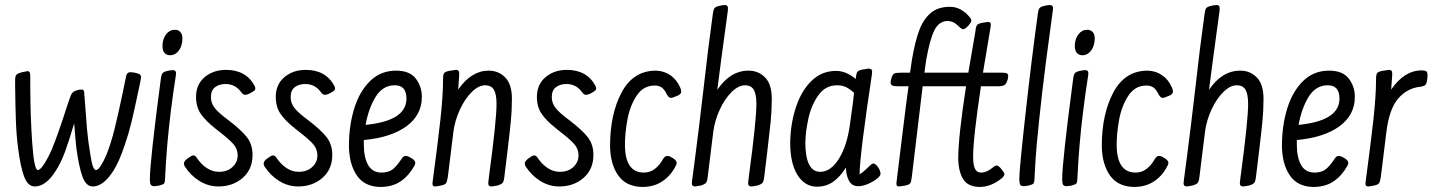

<svg xmlns="http://www.w3.org/2000/svg" viewBox="-20 -731 5678 761"><path d="M539 -425Q539 -420 538 -416L530 -378Q512 -292 501 -246.5Q490 -201 474 -155Q453 -92 430 -55Q390 8 348 8Q321 8 307 -30.5Q293 -69 283 -142Q280 -163 274 -242Q253 -171 237.5 -129Q222 -87 201 -54Q162 8 118 8Q90 8 75.5 -31.5Q61 -71 52 -142Q45 -195 43 -251.5Q41 -308 40 -388V-414Q40 -428 44.5 -434Q49 -440 68 -445Q86 -449 89 -449Q95 -449 97.5 -444.5Q100 -440 100 -430V-392Q100 -277 107.5 -167Q115 -57 130 -57Q139 -57 154 -79.5Q169 -102 185 -138Q210 -198 248 -317L257 -343Q262 -358 267.5 -364Q273 -370 288 -374Q294 -376 302 -376Q310 -376 312 -372Q314 -368 314 -360.5Q314 -353 315 -348Q321 -264 325 -218Q329 -172 338 -119Q347 -57 360 -57Q369 -57 380.5 -75.5Q392 -94 402 -118Q420 -163 434.5 -221.5Q449 -280 468 -371L480 -430Q483 -445 498 -445L514 -443Q528 -440 533.5 -436.5Q539 -433 539 -425Z M634 -19Q638 -102 643 -157Q654 -285 677 -432Q679 -443 676 -448Q673 -453 665 -453Q655 -453 640 -449Q628 -446 623.5 -440Q619 -434 617 -415Q574 -89 574 -21Q574 -5 577.5 1Q581 7 592 7Q595 7 609 5Q624 1 628.5 -2Q633 -5 634 -19ZM703 -579Q703 -550 689 -531Q675 -512 654 -512Q640 -512 632 -521.5Q624 -531 624 -548Q624 -576 638 -594.5Q652 -613 673 -613Q687 -613 695 -604Q703 -595 703 -579Z M874 -398Q849 -398 832.5 -385.5Q816 -373 816 -346Q816 -322 831.5 -302.5Q847 -283 885 -255Q935 -217 958 -188Q981 -159 981 -117Q981 -60 942 -26Q903 8 846 8Q805 8 770 -14Q735 -36 712 -72Q709 -78 709 -83Q709 -94 728 -106Q740 -115 747 -115Q754 -115 761 -104Q777 -80 799.5 -65Q822 -50 848 -50Q881 -50 901.5 -69Q922 -88 922 -115Q922 -141 904.5 -160.5Q887 -180 853 -206L833 -222Q795 -252 776 -279.5Q757 -307 757 -347Q757 -396 791 -425Q825 -454 876 -454Q955 -454 989 -391Q992 -385 992 -381Q992 -375 987 -371Q982 -367 969 -360Q957 -355 952 -355Q943 -355 935 -367Q912 -398 874 -398Z M1190 -398Q1165 -398 1148.5 -385.5Q1132 -373 1132 -346Q1132 -322 1147.5 -302.5Q1163 -283 1201 -255Q1251 -217 1274 -188Q1297 -159 1297 -117Q1297 -60 1258 -26Q1219 8 1162 8Q1121 8 1086 -14Q1051 -36 1028 -72Q1025 -78 1025 -83Q1025 -94 1044 -106Q1056 -115 1063 -115Q1070 -115 1077 -104Q1093 -80 1115.5 -65Q1138 -50 1164 -50Q1197 -50 1217.5 -69Q1238 -88 1238 -115Q1238 -141 1220.5 -160.5Q1203 -180 1169 -206L1149 -222Q1111 -252 1092 -279.5Q1073 -307 1073 -347Q1073 -396 1107 -425Q1141 -454 1192 -454Q1271 -454 1305 -391Q1308 -385 1308 -381Q1308 -375 1303 -371Q1298 -367 1285 -360Q1273 -355 1268 -355Q1259 -355 1251 -367Q1228 -398 1190 -398Z M1626 -86Q1626 -80 1622 -73Q1600 -34 1567.5 -12Q1535 10 1487 10Q1425 9 1394.5 -35.5Q1364 -80 1363 -152Q1363 -233 1384 -301Q1405 -369 1447 -410Q1489 -451 1550 -451Q1604 -451 1628 -419.5Q1652 -388 1652 -347Q1652 -275 1591 -230.5Q1530 -186 1422 -176V-158Q1422 -107 1439 -77Q1456 -47 1492 -47Q1520 -47 1536.5 -60Q1553 -73 1570 -99Q1578 -113 1588 -113Q1594 -113 1600 -110L1613 -103Q1626 -94 1626 -86ZM1429 -236Q1591 -252 1591 -340Q1591 -393 1545 -393Q1497 -393 1469 -347.5Q1441 -302 1429 -236Z M1736 -416Q1736 -436 1740.5 -441.5Q1745 -447 1760 -450Q1784 -454 1786 -454Q1795 -454 1798 -449.5Q1801 -445 1800 -432L1796 -376Q1848 -451 1917 -451Q1956 -451 1982.5 -424Q2009 -397 2009 -339Q2009 -293 2004.5 -248Q2000 -203 1990 -120L1979 -30Q1977 -11 1971.5 -5.5Q1966 0 1953 4Q1933 8 1929 8Q1920 8 1917 3Q1914 -2 1916 -14L1919 -38Q1948 -254 1948 -319Q1948 -358 1937.5 -375.5Q1927 -393 1903 -393Q1877 -393 1850 -366.5Q1823 -340 1803 -297Q1783 -254 1777 -208L1755 -30Q1752 -10 1747.5 -4.5Q1743 1 1730 4Q1710 8 1706 8Q1698 8 1695.5 3.5Q1693 -1 1695 -13Q1714 -154 1725 -252Q1736 -350 1736 -416Z M2225 -398Q2200 -398 2183.5 -385.5Q2167 -373 2167 -346Q2167 -322 2182.5 -302.5Q2198 -283 2236 -255Q2286 -217 2309 -188Q2332 -159 2332 -117Q2332 -60 2293 -26Q2254 8 2197 8Q2156 8 2121 -14Q2086 -36 2063 -72Q2060 -78 2060 -83Q2060 -94 2079 -106Q2091 -115 2098 -115Q2105 -115 2112 -104Q2128 -80 2150.5 -65Q2173 -50 2199 -50Q2232 -50 2252.5 -69Q2273 -88 2273 -115Q2273 -141 2255.5 -160.5Q2238 -180 2204 -206L2184 -222Q2146 -252 2127 -279.5Q2108 -307 2108 -347Q2108 -396 2142 -425Q2176 -454 2227 -454Q2306 -454 2340 -391Q2343 -385 2343 -381Q2343 -375 2338 -371Q2333 -367 2320 -360Q2308 -355 2303 -355Q2294 -355 2286 -367Q2263 -398 2225 -398Z M2526 10Q2462 9 2430.5 -35.5Q2399 -80 2398 -152Q2398 -279 2444 -365Q2490 -451 2580 -451Q2612 -450 2637 -433Q2662 -416 2676 -384Q2680 -376 2680 -368Q2680 -358 2666 -352L2651 -346Q2644 -343 2639 -343Q2631 -343 2623 -357Q2614 -376 2603 -384Q2592 -392 2575 -392Q2530 -392 2503.5 -352Q2477 -312 2467 -258Q2457 -204 2457 -158Q2457 -47 2532 -47Q2557 -47 2576 -62Q2595 -77 2607 -99Q2615 -113 2625 -113Q2631 -113 2637 -110L2649 -103Q2662 -94 2662 -86Q2662 -80 2658 -73Q2639 -35 2605.5 -12.5Q2572 10 2526 10Z M2768 -375Q2786 -537 2805 -673Q2807 -692 2811.5 -698Q2816 -704 2828 -707Q2843 -711 2852 -711Q2861 -711 2863.5 -706.5Q2866 -702 2865 -690Q2832 -449 2823 -375Q2874 -451 2947 -451Q2986 -451 3012.5 -424Q3039 -397 3039 -339Q3039 -293 3034.5 -248Q3030 -203 3020 -120L3009 -30Q3007 -11 3001.5 -5.5Q2996 0 2983 4Q2963 8 2959 8Q2950 8 2947 3Q2944 -2 2946 -14L2949 -38Q2978 -254 2978 -319Q2978 -358 2967.5 -375.5Q2957 -393 2933 -393Q2907 -393 2880 -366.5Q2853 -340 2833 -297Q2813 -254 2807 -208L2785 -30Q2783 -11 2777.5 -5.5Q2772 0 2759 4Q2739 8 2736 8Q2727 8 2724 3Q2721 -2 2723 -14Q2724 -21 2737.5 -125Q2751 -229 2768 -375Z M3470 -42Q3470 -34 3455.5 -22.5Q3441 -11 3420.5 -2Q3400 7 3381 7Q3356 7 3344.5 -15.5Q3333 -38 3333 -67Q3309 -29 3281.5 -10Q3254 9 3217 9Q3169 8 3140.5 -38Q3112 -84 3112 -165Q3113 -240 3134.5 -305.5Q3156 -371 3196.5 -410.5Q3237 -450 3294 -450Q3333 -450 3372 -418V-421Q3374 -441 3378.5 -446.5Q3383 -452 3396 -455Q3420 -459 3422 -459Q3432 -459 3435 -454Q3438 -449 3436 -437Q3387 -112 3387 -40Q3402 -49 3423 -70Q3436 -83 3441 -83Q3450 -83 3460 -68.5Q3470 -54 3470 -42ZM3365 -363Q3349 -378 3333.5 -385.5Q3318 -393 3298 -393Q3252 -393 3224 -354Q3196 -315 3184.5 -263Q3173 -211 3172 -167Q3172 -50 3231 -50Q3273 -50 3305.5 -102.5Q3338 -155 3349 -240Q3363 -336 3365 -363Z M3976 -430Q3976 -422 3974 -416Q3969 -399 3961.5 -394Q3954 -389 3932 -389H3868Q3837 -184 3837 -108Q3837 -79 3844 -63Q3851 -47 3869 -47Q3891 -47 3915 -67Q3924 -75 3930 -75Q3938 -75 3949 -61Q3954 -55 3957.5 -49.5Q3961 -44 3961 -40Q3961 -34 3950 -24Q3908 10 3862 10Q3816 9 3797.5 -21Q3779 -51 3778 -102Q3778 -189 3809 -389H3637L3594 -30Q3592 -10 3587.5 -4.5Q3583 1 3570 4Q3546 8 3545 8Q3536 8 3534 3.5Q3532 -1 3534 -14Q3541 -70 3556.5 -197.5Q3572 -325 3581 -389H3542Q3524 -389 3517 -392Q3510 -395 3510 -404Q3510 -410 3513 -420Q3517 -436 3524.5 -439.5Q3532 -443 3555 -443H3587L3595 -497Q3607 -567 3623.5 -611Q3640 -655 3669 -679.5Q3698 -704 3745 -704Q3791 -704 3825 -661Q3830 -654 3830 -650Q3830 -643 3818 -629Q3805 -615 3797 -615Q3794 -615 3786 -621Q3782 -624 3775 -631Q3768 -638 3759 -642.5Q3750 -647 3737 -648Q3702 -648 3683.5 -611Q3665 -574 3651 -493L3644 -443H3818L3846 -606Q3848 -626 3852.5 -631.5Q3857 -637 3870 -640Q3894 -644 3895 -644Q3904 -644 3906 -639.5Q3908 -635 3906 -622Q3891 -534 3876 -443H3952Q3966 -443 3971 -440Q3976 -437 3976 -430Z M4020 -21Q4020 -5 4023.5 1Q4027 7 4038 7Q4041 7 4055 5Q4070 1 4074.5 -2Q4079 -5 4080 -19Q4084 -102 4089 -157Q4098 -253 4110.5 -362.5Q4123 -472 4153 -690Q4155 -701 4152 -706Q4149 -711 4141 -711Q4131 -711 4116 -707Q4104 -704 4099.5 -698Q4095 -692 4093 -673Q4068 -491 4044 -274.5Q4020 -58 4020 -21Z M4250 -19Q4254 -102 4259 -157Q4270 -285 4293 -432Q4295 -443 4292 -448Q4289 -453 4281 -453Q4271 -453 4256 -449Q4244 -446 4239.5 -440Q4235 -434 4233 -415Q4190 -89 4190 -21Q4190 -5 4193.5 1Q4197 7 4208 7Q4211 7 4225 5Q4240 1 4244.5 -2Q4249 -5 4250 -19ZM4319 -579Q4319 -550 4305 -531Q4291 -512 4270 -512Q4256 -512 4248 -521.5Q4240 -531 4240 -548Q4240 -576 4254 -594.5Q4268 -613 4289 -613Q4303 -613 4311 -604Q4319 -595 4319 -579Z M4475 10Q4411 9 4379.5 -35.5Q4348 -80 4347 -152Q4347 -279 4393 -365Q4439 -451 4529 -451Q4561 -450 4586 -433Q4611 -416 4625 -384Q4629 -376 4629 -368Q4629 -358 4615 -352L4600 -346Q4593 -343 4588 -343Q4580 -343 4572 -357Q4563 -376 4552 -384Q4541 -392 4524 -392Q4479 -392 4452.5 -352Q4426 -312 4416 -258Q4406 -204 4406 -158Q4406 -47 4481 -47Q4506 -47 4525 -62Q4544 -77 4556 -99Q4564 -113 4574 -113Q4580 -113 4586 -110L4598 -103Q4611 -94 4611 -86Q4611 -80 4607 -73Q4588 -35 4554.5 -12.5Q4521 10 4475 10Z M4717 -375Q4735 -537 4754 -673Q4756 -692 4760.5 -698Q4765 -704 4777 -707Q4792 -711 4801 -711Q4810 -711 4812.5 -706.5Q4815 -702 4814 -690Q4781 -449 4772 -375Q4823 -451 4896 -451Q4935 -451 4961.5 -424Q4988 -397 4988 -339Q4988 -293 4983.5 -248Q4979 -203 4969 -120L4958 -30Q4956 -11 4950.5 -5.5Q4945 0 4932 4Q4912 8 4908 8Q4899 8 4896 3Q4893 -2 4895 -14L4898 -38Q4927 -254 4927 -319Q4927 -358 4916.5 -375.5Q4906 -393 4882 -393Q4856 -393 4829 -366.5Q4802 -340 4782 -297Q4762 -254 4756 -208L4734 -30Q4732 -11 4726.5 -5.5Q4721 0 4708 4Q4688 8 4685 8Q4676 8 4673 3Q4670 -2 4672 -14Q4673 -21 4686.5 -125Q4700 -229 4717 -375Z M5324 -86Q5324 -80 5320 -73Q5298 -34 5265.5 -12Q5233 10 5185 10Q5123 9 5092.5 -35.5Q5062 -80 5061 -152Q5061 -233 5082 -301Q5103 -369 5145 -410Q5187 -451 5248 -451Q5302 -451 5326 -419.5Q5350 -388 5350 -347Q5350 -275 5289 -230.5Q5228 -186 5120 -176V-158Q5120 -107 5137 -77Q5154 -47 5190 -47Q5218 -47 5234.5 -60Q5251 -73 5268 -99Q5276 -113 5286 -113Q5292 -113 5298 -110L5311 -103Q5324 -94 5324 -86ZM5127 -236Q5289 -252 5289 -340Q5289 -393 5243 -393Q5195 -393 5167 -347.5Q5139 -302 5127 -236Z M5453 -30Q5450 -10 5445.5 -4.5Q5441 1 5428 4Q5408 8 5404 8Q5396 8 5393.5 3.5Q5391 -1 5393 -13Q5412 -154 5423 -252Q5434 -350 5434 -416Q5434 -436 5438.5 -441.5Q5443 -447 5458 -450Q5482 -454 5484 -454Q5493 -454 5496 -449.5Q5499 -445 5498 -432L5494 -376Q5546 -452 5615 -452Q5628 -452 5633 -448.5Q5638 -445 5638 -433Q5638 -424 5637 -418Q5635 -400 5629.5 -394.5Q5624 -389 5608 -387Q5556 -381 5521 -339.5Q5486 -298 5475 -208Z"/></svg>

Font: Farsan
Style: Regular
Weight: 400
Version: Version 1.001g;PS 1.001;hotconv 1.0.86;makeotf.lib2.5.63406 